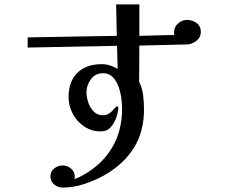

<svg xmlns="http://www.w3.org/2000/svg" viewBox="-20 -778 1040 868"><path d="M888 -634Q888 -609 868 -593.5Q848 -578 825 -577L610 -572L609 -409Q623 -380 627 -347.5Q631 -315 631 -283Q631 -185 587 -112.5Q543 -40 459 10Q416 35 365 52.5Q314 70 263 70Q242 70 225 56Q208 42 208 20Q208 -3 225 -16.5Q242 -30 263 -30Q284 -30 301 -16Q318 -2 318 20Q318 23 317.5 26Q317 29 316 32Q325 29 336 24Q431 -23 481.5 -102Q532 -181 532 -287Q532 -307 528.5 -334Q525 -361 515.5 -387Q506 -413 489 -430Q472 -447 446 -447Q411 -447 391 -420Q371 -393 371 -360Q371 -339 379 -315Q387 -291 403.5 -274Q420 -257 445 -257Q464 -257 476.5 -267Q489 -277 497 -287Q505 -297 508 -297Q515 -297 515 -290Q515 -280 510.5 -262.5Q506 -245 501 -235Q491 -213 476 -198.5Q461 -184 435 -184Q394 -184 361 -206Q328 -228 309 -263.5Q290 -299 290 -339Q290 -410 330 -449Q370 -488 440 -488Q459 -488 477.5 -482Q496 -476 512 -467L509 -571L105 -563V-609L508 -616L505 -758H610V-616L768 -620Q767 -623 767 -626Q767 -629 767 -632Q767 -656 785 -672Q803 -688 826 -688Q849 -688 868.5 -674Q888 -660 888 -634Z"/></svg>

Font: Kaisei Decol Medium
Style: Regular
Weight: 500
Designer: Font-Kai, 金井和夫
Foundry: KAZUO KANAI
Version: Version 5.003